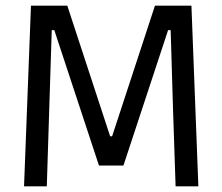

<svg xmlns="http://www.w3.org/2000/svg" viewBox="-20 -659 786 679"><path d="M145.5 0H65L89.5 -639H218L369.5 -177H376.5L528 -639H657L681.5 0H601L592 -269.5L583.5 -552.5H574.5L416.5 -73.5H330L172 -552.5H163L154 -269Z"/></svg>

Font: Anek Kannada
Style: Regular
Weight: 400
Version: Version 1.003